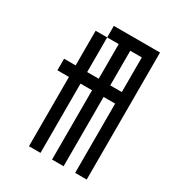

<svg xmlns="http://www.w3.org/2000/svg" viewBox="-166 -794 832 900"><g transform="rotate(30 250.0 -344.0)"><path d="M125 -375Q125 -375 125 0H187.5Q187.5 0 187.5 -375H250Q250 -375 250 0H312.5Q312.5 0 312.5 -375H375Q375 -375 375 0H437.5V-687.5H187.5V-625H125V-437.5H62.5V-375ZM187.5 -437.5V-625H250V-437.5ZM312.5 -437.5V-625H375V-437.5Z"/></g></svg>

Font: CalcUnifontExMono
Style: Regular
Weight: 500
Version: Version 15.0.06